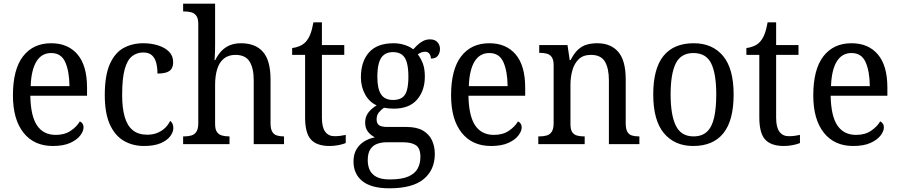

<svg xmlns="http://www.w3.org/2000/svg" viewBox="-20 -780 4868 1039"><path d="M266 10Q164 10 107 -62Q50 -134 50 -264Q50 -404 104.5 -475Q159 -546 257 -546Q348 -546 399.5 -485.5Q451 -425 451 -306V-262H144Q146 -152 180.5 -101Q215 -50 282 -50Q330 -50 363 -72.5Q396 -95 412 -123Q420 -120 426 -111.5Q432 -103 432 -90Q432 -70 414 -46.5Q396 -23 359.5 -6.5Q323 10 266 10ZM356 -314Q355 -395 333 -444Q311 -493 257 -493Q205 -493 177 -447Q149 -401 146 -314Z M759 10Q698 10 650 -18Q602 -46 574.5 -106.5Q547 -167 547 -265Q547 -372 574.5 -433.5Q602 -495 649 -520.5Q696 -546 755 -546Q798 -546 835 -534.5Q872 -523 894.5 -500.5Q917 -478 917 -444Q917 -421 908 -407.5Q899 -394 880 -388Q861 -382 832 -382Q832 -414 825.5 -439.5Q819 -465 802.5 -480.5Q786 -496 755 -496Q721 -496 695 -476Q669 -456 655 -406Q641 -356 641 -266Q641 -195 655 -147Q669 -99 699 -75Q729 -51 777 -51Q807 -51 831.5 -61Q856 -71 873.5 -88Q891 -105 901 -126Q909 -120 913.5 -110.5Q918 -101 918 -87Q918 -65 901 -42.5Q884 -20 849 -5Q814 10 759 10Z M971 0V-42H978Q999 -42 1016 -47Q1033 -52 1043 -67.5Q1053 -83 1053 -114V-650Q1053 -680 1042.5 -694.5Q1032 -709 1015 -713.5Q998 -718 978 -718H971V-760H1144V-537Q1144 -519 1143.5 -501Q1143 -483 1142 -469.5Q1141 -456 1141 -455H1145Q1158 -482 1177.5 -503Q1197 -524 1223.5 -535Q1250 -546 1284 -546Q1362 -546 1403 -499.5Q1444 -453 1444 -350V-114Q1444 -83 1453 -67.5Q1462 -52 1478 -47Q1494 -42 1514 -42H1517V0H1353V-346Q1353 -411 1330.5 -447Q1308 -483 1254 -483Q1216 -483 1191.5 -463Q1167 -443 1155.5 -406.5Q1144 -370 1144 -320V-109Q1144 -79 1154.5 -65Q1165 -51 1182 -46.5Q1199 -42 1219 -42H1222V0Z M1764 10Q1695 10 1663 -24.5Q1631 -59 1631 -145V-483H1561V-520Q1580 -522 1600 -530Q1620 -538 1635 -554Q1650 -571 1659.5 -595.5Q1669 -620 1676 -659H1722V-536H1843V-483H1722V-143Q1722 -91 1740 -67Q1758 -43 1790 -43Q1808 -43 1822.5 -45Q1837 -47 1851 -50V-6Q1838 0 1813.5 5Q1789 10 1764 10Z M2087 239Q1990 239 1941.5 200.5Q1893 162 1893 94Q1893 55 1909 28Q1925 1 1951.5 -15Q1978 -31 2009 -37Q1989 -46 1972.5 -65.5Q1956 -85 1956 -117Q1956 -147 1972 -169Q1988 -191 2018 -210Q1978 -228 1955.5 -269.5Q1933 -311 1933 -361Q1933 -447 1977 -496.5Q2021 -546 2110 -546Q2143 -546 2172 -536Q2201 -526 2216 -513Q2225 -523 2238 -535.5Q2251 -548 2268.5 -557.5Q2286 -567 2307 -567Q2334 -567 2347.5 -551.5Q2361 -536 2361 -515Q2361 -494 2349.5 -478.5Q2338 -463 2312 -463Q2312 -476 2304.5 -488Q2297 -500 2280 -500Q2268 -500 2259 -496Q2250 -492 2241 -486Q2257 -465 2268 -437Q2279 -409 2279 -365Q2279 -290 2237 -241Q2195 -192 2110 -192Q2098 -192 2083 -193.5Q2068 -195 2058 -197Q2043 -187 2030.5 -172Q2018 -157 2018 -134Q2018 -113 2030.5 -103Q2043 -93 2077 -93H2179Q2235 -93 2268.5 -73.5Q2302 -54 2317.5 -21Q2333 12 2333 53Q2333 139 2273 189Q2213 239 2087 239ZM2089 191Q2154 191 2190 175Q2226 159 2240.5 131.5Q2255 104 2255 69Q2255 23 2231.5 6.5Q2208 -10 2162 -10H2070Q2045 -10 2022 -2Q1999 6 1984.5 27Q1970 48 1970 87Q1970 117 1981 140.5Q1992 164 2018 177.5Q2044 191 2089 191ZM2107 -239Q2138 -239 2156.5 -252Q2175 -265 2182.5 -293.5Q2190 -322 2190 -365Q2190 -410 2182 -440Q2174 -470 2155.5 -484Q2137 -498 2106 -498Q2077 -498 2058 -483.5Q2039 -469 2030.5 -439Q2022 -409 2022 -364Q2022 -300 2042 -269.5Q2062 -239 2107 -239Z M2637 10Q2535 10 2478 -62Q2421 -134 2421 -264Q2421 -404 2475.5 -475Q2530 -546 2628 -546Q2719 -546 2770.5 -485.5Q2822 -425 2822 -306V-262H2515Q2517 -152 2551.5 -101Q2586 -50 2653 -50Q2701 -50 2734 -72.5Q2767 -95 2783 -123Q2791 -120 2797 -111.5Q2803 -103 2803 -90Q2803 -70 2785 -46.5Q2767 -23 2730.5 -6.5Q2694 10 2637 10ZM2727 -314Q2726 -395 2704 -444Q2682 -493 2628 -493Q2576 -493 2548 -447Q2520 -401 2517 -314Z M2893 0V-42H2901Q2922 -42 2939 -47Q2956 -52 2966 -67.5Q2976 -83 2976 -114V-426Q2976 -456 2966 -470.5Q2956 -485 2939.5 -489.5Q2923 -494 2903 -494H2898V-536H3051L3063 -455H3068Q3086 -491 3107.5 -511Q3129 -531 3155 -538.5Q3181 -546 3212 -546Q3285 -546 3325.5 -499.5Q3366 -453 3366 -350V-114Q3366 -83 3374.5 -67.5Q3383 -52 3399 -47Q3415 -42 3435 -42H3440V0H3275V-346Q3275 -410 3253.5 -446.5Q3232 -483 3178 -483Q3136 -483 3112 -460Q3088 -437 3077.5 -400Q3067 -363 3067 -320V-109Q3067 -79 3076.5 -65Q3086 -51 3102.5 -46.5Q3119 -42 3139 -42H3144V0Z M3731 10Q3631 10 3573 -59Q3515 -128 3515 -269Q3515 -409 3570.5 -477.5Q3626 -546 3734 -546Q3835 -546 3892.5 -477.5Q3950 -409 3950 -269Q3950 -128 3894.5 -59Q3839 10 3731 10ZM3733 -42Q3779 -42 3806 -67.5Q3833 -93 3844.5 -144Q3856 -195 3856 -269Q3856 -381 3828.5 -437Q3801 -493 3732 -493Q3665 -493 3637 -437Q3609 -381 3609 -269Q3609 -157 3637.5 -99.5Q3666 -42 3733 -42Z M4222 10Q4153 10 4121 -24.5Q4089 -59 4089 -145V-483H4019V-520Q4038 -522 4058 -530Q4078 -538 4093 -554Q4108 -571 4117.5 -595.5Q4127 -620 4134 -659H4180V-536H4301V-483H4180V-143Q4180 -91 4198 -67Q4216 -43 4248 -43Q4266 -43 4280.5 -45Q4295 -47 4309 -50V-6Q4296 0 4271.5 5Q4247 10 4222 10Z M4597 10Q4495 10 4438 -62Q4381 -134 4381 -264Q4381 -404 4435.5 -475Q4490 -546 4588 -546Q4679 -546 4730.5 -485.5Q4782 -425 4782 -306V-262H4475Q4477 -152 4511.5 -101Q4546 -50 4613 -50Q4661 -50 4694 -72.5Q4727 -95 4743 -123Q4751 -120 4757 -111.5Q4763 -103 4763 -90Q4763 -70 4745 -46.5Q4727 -23 4690.5 -6.5Q4654 10 4597 10ZM4687 -314Q4686 -395 4664 -444Q4642 -493 4588 -493Q4536 -493 4508 -447Q4480 -401 4477 -314Z"/></svg>

Font: Noto Serif Thai SemiCondensed
Style: Regular
Weight: 400
Width: 4
Designer: Monotype Design Team
Foundry: Monotype Imaging Inc.
Version: Version 2.002